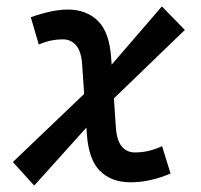

<svg xmlns="http://www.w3.org/2000/svg" viewBox="-20 -557 626 597"><path d="M86.4 20 20 -53.2 281.2 -302.7 483.4 -537.1 554.7 -463.9 305.7 -223.6ZM385.3 9.8Q326.7 9.8 291 -25.4Q255.4 -60.5 250 -141.1L235.4 -357.4Q232.4 -397.9 216.3 -416.3Q200.2 -434.6 176.3 -434.6Q156.7 -434.6 138.7 -430.9Q120.6 -427.2 100.6 -418.5L75.7 -503.4Q143.1 -527.3 190.4 -527.3Q248.5 -527.3 284.4 -492.2Q320.3 -457 325.7 -376.5L340.3 -160.2Q343.3 -119.6 358.9 -101.3Q374.5 -83 399.4 -83Q420.9 -83 441.2 -87.6Q461.4 -92.3 483.9 -102.5L510.3 -17.6Q447.3 9.8 385.3 9.8Z"/></svg>

Font: Cascadia Mono NF
Style: Italic
Weight: 400
Italic angle: -10°
Monospace: yes
Designer: Aaron Bell
Foundry: Saja Typeworks
Version: Version 2404.023